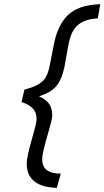

<svg xmlns="http://www.w3.org/2000/svg" viewBox="-20 -773 500 919"><path d="M230 -222C230 -272 204 -295 167 -312C238 -335 269 -366 288 -450C292 -469 305 -549 310 -570C325 -640 359 -680 448 -685L460 -753C339 -748 281 -705 247 -599C240 -577 226 -495 218 -459C205 -397 188 -368 97 -344L83 -285C133 -267 155 -245 155 -204C155 -165 108 -45 108 11C108 85 158 124 252 126L271 58C211 58 182 35 182 -10C182 -62 230 -182 230 -222Z"/></svg>

Font: RazerF5
Style: Italic
Weight: 400
Foundry: Razer Inc.
Version: Version 2